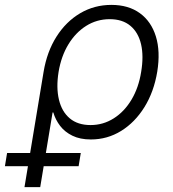

<svg xmlns="http://www.w3.org/2000/svg" viewBox="-105 -557 703 781"><path d="M-5.4 204.1 72.3 -264.6Q85.9 -346.7 124.8 -408Q163.6 -469.2 221.2 -503.2Q278.8 -537.1 348.1 -537.1Q417.5 -537.1 463.9 -503.4Q510.3 -469.7 529.1 -408.7Q547.9 -347.7 534.7 -265.6Q521 -183.1 482.4 -121.1Q443.8 -59.1 387.7 -24.4Q331.5 10.3 264.6 10.3Q220.7 10.3 189.7 -4.9Q158.7 -20 139.6 -44.9Q120.6 -69.8 111.8 -99.6H108.9L58.6 204.1ZM263.2 -48.3Q314.9 -48.3 357.9 -75.7Q400.9 -103 429.9 -151.6Q459 -200.2 469.2 -264.6Q480 -328.6 468.8 -377Q457.5 -425.3 425.3 -452.1Q393.1 -479 341.3 -479Q289.1 -479 245.8 -451.9Q202.6 -424.8 173.3 -376.7Q144 -328.6 133.3 -264.6Q123 -200.2 134.8 -151.4Q146.5 -102.5 179 -75.4Q211.4 -48.3 263.2 -48.3ZM-85 119.1 -76.2 65.4H223.6L214.8 119.1Z"/></svg>

Font: Inter 24pt Light
Style: Italic
Weight: 300
Italic angle: -9.3988°
Designer: Rasmus Andersson
Foundry: rsms
Version: Version 4.001;git-66647c0bb